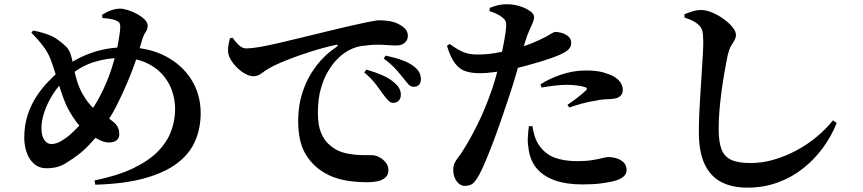

<svg xmlns="http://www.w3.org/2000/svg" viewBox="-20 -829 4040 899"><path d="M422.6 15.9Q532.2 -6.5 604.9 -41.7Q677.6 -76.9 720.4 -121.1Q763.3 -165.4 781.6 -215.8Q800 -266.2 800 -318.8Q800 -362.2 785.2 -404.6Q770.5 -447 739.5 -481.5Q708.5 -515.9 660.8 -536.7Q613.1 -557.6 546.5 -557.6Q480.1 -557.6 418 -537.8Q356 -518 298.3 -468.6Q255.5 -431.9 228.1 -388.2Q200.6 -344.5 187.3 -303.6Q174 -262.6 174 -230.4Q174 -192.5 187.4 -173.6Q200.8 -154.7 219.8 -154.7Q241.4 -154.7 261.2 -165.7Q281.1 -176.7 300.3 -191.6Q324.6 -212.1 351.1 -240.7Q377.6 -269.2 403 -305.2Q428.5 -341.1 449.2 -380.9Q481.8 -443.9 501.8 -506Q521.8 -568.2 531.7 -619.6Q541.7 -671.1 543 -701.1Q543.6 -718.1 536.8 -724.6Q530 -731.1 518.2 -735.1Q506.4 -739.1 491.4 -741.4Q476.4 -743.6 459.9 -744.3L457.9 -759.8Q480.9 -774.2 502.1 -781.3Q523.2 -788.5 542.5 -788.5Q557.2 -788.5 578.9 -781.7Q600.7 -775 622.1 -763.3Q643.4 -751.6 657.5 -737.5Q671.6 -723.3 671.6 -708.8Q671.6 -692.6 662.2 -679.3Q652.7 -666.1 645.2 -641.3Q634.8 -605.2 624.7 -573.1Q614.5 -541 602.5 -508.4Q590.4 -475.7 574.1 -437.7Q557.8 -399.8 534.7 -352Q508.1 -296.8 475.4 -248.8Q442.6 -200.9 410.4 -165Q378.2 -129.1 351.1 -108.1Q320.7 -84.6 284.7 -62.9Q248.8 -41.2 199.3 -41.2Q162.6 -41.2 139 -62.3Q115.5 -83.5 104.5 -116.3Q93.6 -149.1 93.6 -184.4Q93.6 -243 109.7 -291.3Q125.7 -339.5 150.7 -377.6Q175.8 -415.6 202.8 -443.6Q229.8 -471.6 250.7 -490.5Q285 -520.1 331.4 -546.9Q377.7 -573.6 437 -590.6Q496.2 -607.6 567.6 -607.6Q674.2 -607.6 753.3 -566.8Q832.4 -526 876 -456.2Q919.6 -386.5 919.6 -299.5Q919.6 -228.7 893.9 -169Q868.2 -109.3 810.2 -65.1Q752.2 -20.9 657.8 5.5Q563.5 31.9 426.2 35.8ZM490 -161.8Q471.6 -161.8 450.4 -171.4Q429.2 -181.1 413.1 -191.1Q362.5 -223.1 334.3 -262.6Q306.1 -302.1 289.1 -339.1Q276.5 -368.3 264 -406.6Q251.5 -444.9 239.9 -482.8Q228.3 -520.7 217.9 -548.4Q206 -581.7 181.8 -613.4Q157.6 -645.2 126.9 -675.7L134.9 -685.8Q169.9 -679.6 201.1 -668.5Q232.2 -657.4 252.4 -641.6Q272.8 -627.3 290.1 -610.1Q307.4 -592.9 314.9 -560.6Q320.9 -536.5 326.2 -508.1Q331.6 -479.8 340.6 -450.1Q349.6 -420.5 364.9 -392.1Q390.1 -347.6 417.3 -322.4Q444.4 -297.1 476.4 -281.6Q498.3 -270.9 518.4 -251.3Q538.6 -231.6 538.6 -200.3Q538.6 -181.5 525.1 -171.6Q511.7 -161.8 490 -161.8Z M1820.2 -347.2Q1808 -347.9 1797.8 -358.4Q1787.6 -368.8 1774.9 -386.3Q1760.9 -406.5 1740.7 -433.1Q1720.5 -459.7 1685.6 -489.9L1695.5 -503.1Q1737.3 -491.2 1771.6 -476.1Q1805.9 -461.1 1828.8 -439.9Q1844.8 -425.6 1851.2 -411.6Q1857.5 -397.6 1856.7 -383.3Q1856.7 -367.9 1846.6 -357.6Q1836.5 -347.2 1820.2 -347.2ZM1702.9 24.3Q1664.8 24.3 1627.4 20.2Q1590.1 16.1 1555.5 5.2Q1521 -5.7 1489.7 -25.7Q1438.1 -58.5 1407.1 -114Q1376.1 -169.6 1376.1 -264.4Q1376.1 -335.9 1397.4 -400Q1418.6 -464 1458.8 -517.6Q1499 -571.2 1555.7 -609.5Q1562.2 -614.2 1561.4 -617.6Q1560.7 -620.9 1552.4 -618.9Q1493.3 -605.9 1431.8 -586.3Q1370.3 -566.7 1318.5 -545.9Q1266.7 -525.2 1236.5 -507.1Q1221 -498.1 1204.3 -485.2Q1187.6 -472.2 1166.3 -472.2Q1149.2 -472.2 1129.1 -482.9Q1109.1 -493.7 1091.1 -511.2Q1073.1 -528.7 1061.2 -548.5Q1049.3 -568.2 1047.9 -586.5Q1046.9 -604.3 1050.2 -620.7Q1053.6 -637.2 1056 -648.9L1068.2 -653Q1081.6 -634 1097.9 -618.1Q1114.2 -602.3 1133.9 -602.3Q1156.3 -602.3 1194 -608.7Q1231.7 -615.2 1281.2 -626.6Q1330.8 -638 1390.2 -652.6Q1449.6 -667.2 1515.5 -683.1Q1568.9 -696.4 1618.5 -707.6Q1668 -718.9 1705.1 -726.4Q1742.1 -734 1757.6 -734Q1780.3 -734 1802.1 -730.5Q1823.9 -727 1843.1 -717.7Q1863.2 -708.5 1876.4 -694.8Q1889.7 -681.1 1889.7 -661Q1889.7 -642.3 1875.5 -629.2Q1861.4 -616 1836.7 -616Q1817.1 -616 1793.6 -617.9Q1770 -619.7 1748.5 -619.7Q1714.4 -619.7 1671.4 -613.3Q1628.4 -606.9 1588.5 -577.9Q1574.8 -568.6 1554.9 -547.8Q1535 -526.9 1515.1 -493.3Q1495.2 -459.8 1481.8 -412.2Q1468.5 -364.7 1468.5 -300.7Q1468.5 -242.6 1482.8 -208.4Q1497.1 -174.1 1517.2 -155.7Q1537.3 -137.4 1554.7 -127.8Q1583.1 -113.3 1616.5 -108Q1649.9 -102.7 1678.8 -102.6Q1707.8 -102.4 1721.7 -102.4Q1739 -102.4 1756.7 -92.7Q1774.4 -83 1786.6 -67.4Q1798.7 -51.8 1798.7 -33Q1798.7 -10 1784.2 2.5Q1769.7 14.9 1747.8 19.6Q1725.9 24.3 1702.9 24.3ZM1918 -422.6Q1903.3 -422.6 1893.1 -433.5Q1882.9 -444.4 1868.1 -463.4Q1854.2 -481.2 1835 -503.1Q1815.8 -525 1776.5 -555.2L1785.4 -568.6Q1828 -559.9 1861.7 -547.7Q1895.4 -535.5 1915.8 -519.8Q1935 -505.7 1942.9 -490.5Q1950.8 -475.2 1950.8 -457.8Q1950.8 -441.7 1942.2 -432.2Q1933.5 -422.6 1918 -422.6Z M2156.2 41.3Q2133.6 41.3 2117.9 19.3Q2102.2 -2.7 2102.2 -32.7Q2102.2 -53.5 2109.4 -67.4Q2116.6 -81.3 2128.7 -96.6Q2140.8 -111.8 2154.6 -135.4Q2182.7 -179.9 2217 -248.7Q2251.2 -317.6 2284.4 -412.7Q2295.5 -445.4 2306.4 -486.1Q2317.3 -526.8 2326.7 -568.5Q2336 -610.2 2342.1 -645.5Q2348.3 -680.8 2349.9 -701.9Q2351.1 -720.9 2347.4 -729.6Q2343.8 -738.3 2331.2 -748.4Q2319.6 -757.1 2305.2 -764.1Q2290.7 -771.1 2272.3 -776.8L2272.9 -791.8Q2293.5 -800.4 2313.6 -805Q2333.8 -809.7 2355.2 -809.1Q2385.7 -808.9 2414.3 -799.8Q2443 -790.8 2461.8 -777.3Q2480.7 -763.7 2480.7 -749.8Q2480.7 -737 2474.7 -723.2Q2468.8 -709.4 2459 -687.9Q2449.1 -666.4 2437.1 -628.2Q2431 -607.6 2419.9 -566.7Q2408.9 -525.8 2394.7 -476Q2380.4 -426.2 2364.1 -378.6Q2350.2 -336.3 2332.5 -284.5Q2314.8 -232.7 2295.6 -181Q2276.4 -129.3 2258.2 -85.3Q2240.1 -41.2 2225.3 -13.8Q2211.9 11.6 2197.9 26.5Q2184 41.3 2156.2 41.3ZM2705.6 34.5Q2629.3 34.5 2574.9 14.4Q2520.6 -5.6 2490 -44.4Q2459.5 -83.2 2454.1 -139Q2449.8 -163.4 2451.7 -190.3Q2453.6 -217.1 2456.4 -237.8L2472.7 -238.8Q2475.5 -220.2 2482.4 -195.3Q2489.4 -170.4 2504.1 -148.9Q2533.5 -106.7 2577.6 -90.6Q2621.8 -74.5 2682 -74.5Q2726.2 -74.5 2754.9 -79.5Q2783.6 -84.5 2801 -89Q2818.4 -93.5 2827.8 -93.5Q2847.8 -93.5 2867.8 -87.4Q2887.8 -81.2 2900.9 -67.8Q2913.9 -54.4 2913.9 -32.6Q2913.9 -13 2896.7 0.2Q2879.4 13.4 2848.8 20.3Q2825.3 25.8 2790.7 30.2Q2756.1 34.5 2705.6 34.5ZM2227.1 -486.1Q2189.4 -486.1 2160.7 -495.3Q2131.9 -504.5 2110.6 -532.3Q2089.2 -560 2072.9 -614.4L2085.4 -623.3Q2123.9 -595.3 2150.1 -584.9Q2176.4 -574.5 2207.8 -573.8Q2252.1 -573 2296.2 -580.2Q2340.2 -587.3 2370.8 -595.1Q2428.2 -609.4 2467.8 -625.5Q2507.4 -641.7 2536.6 -657.1Q2551.7 -665.8 2563.1 -672.6Q2574.5 -679.5 2581.2 -679.5Q2594.1 -679.5 2611.3 -674.5Q2628.5 -669.4 2641.5 -658.1Q2654.6 -646.8 2654.6 -627.2Q2654.6 -606 2634.6 -591Q2614.5 -575.9 2560.3 -556.7Q2543 -550.3 2510.5 -540.3Q2478 -530.4 2439.7 -520.2Q2401.3 -509.9 2364.2 -502.4Q2334.7 -496.9 2295.5 -491.5Q2256.4 -486.1 2227.1 -486.1ZM2637 -338.2Q2652.1 -348 2670.5 -361.7Q2688.9 -375.5 2704.5 -388.6Q2720.1 -401.8 2724.9 -407.1Q2733.3 -416.3 2720.2 -420.6Q2704.8 -426.1 2680.6 -429Q2656.4 -431.9 2634.1 -431.9Q2610.2 -431.9 2580.2 -428.5Q2550.2 -425.1 2516 -419.2L2510.5 -433.8Q2549.8 -459.9 2606.6 -479.4Q2663.4 -499 2724.4 -499Q2773.7 -499 2805.7 -489.7Q2837.6 -480.3 2853.7 -470.9Q2876.7 -457.3 2886.4 -441Q2896.2 -424.7 2896.2 -408.6Q2896.2 -388.1 2881.4 -376.8Q2866.7 -365.6 2833.5 -365Q2820.2 -364.8 2804.4 -363.3Q2788.5 -361.9 2768.5 -357.5Q2735.6 -352.6 2704.1 -343.8Q2672.6 -335.1 2645.9 -325.5Z M3478.4 49.6Q3408.1 49.6 3357.4 23.4Q3306.7 -2.7 3279.5 -60Q3252.3 -117.3 3252.3 -210.2Q3252.3 -253.1 3254.4 -301.5Q3256.6 -349.8 3259.9 -398.5Q3263.1 -447.2 3265.9 -492Q3268.7 -536.7 3270.8 -572.7Q3272.9 -608.7 3272.9 -631Q3272.9 -667.4 3268.3 -684.8Q3263.7 -702.2 3249.9 -713.8Q3237.5 -724.6 3223.7 -731.6Q3210 -738.5 3184.9 -746.8V-762.5Q3204.9 -770.4 3224.5 -776.4Q3244.2 -782.3 3263.2 -782.1Q3288.4 -781.8 3316.6 -769.6Q3344.8 -757.3 3369.6 -739.1Q3394.5 -721 3410.2 -701.2Q3425.9 -681.5 3425.9 -665.9Q3425.9 -651.8 3418.5 -639.8Q3411 -627.8 3402.4 -612.6Q3393.7 -597.3 3387.5 -571.4Q3377.6 -523 3367.7 -464Q3357.8 -404.9 3351.5 -342.9Q3345.1 -280.9 3345.1 -222.7Q3345.1 -166.2 3357.8 -131.3Q3370.5 -96.4 3403 -81Q3435.5 -65.6 3494.3 -65.6Q3549.2 -65.6 3603.4 -81.4Q3657.7 -97.3 3708.6 -124.4Q3759.5 -151.5 3803.4 -187.9Q3847.3 -224.4 3880.3 -265.6L3897.7 -253.2Q3873.1 -191.6 3833.4 -137.2Q3793.7 -82.8 3740.5 -40.7Q3687.4 1.5 3621.6 25.5Q3555.8 49.6 3478.4 49.6Z"/></svg>

Font: Noto Serif SC ExtraLight
Style: Regular
Weight: 200
Designer: Ryoko NISHIZUKA 西塚涼子 (kana & ideographs); Frank Grießhammer (Latin, Greek & Cyrillic); Wenlong ZHANG 张文龙 (bopomofo); San
Foundry: Adobe
Version: Version 2.002-H1;hotconv 1.1.0;makeotfexe 2.6.0